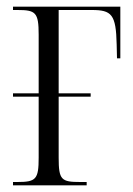

<svg xmlns="http://www.w3.org/2000/svg" viewBox="-20 -556 398 576"><path d="M19 0H240V-10H221C164 -10 156 -16 156 -83V-266H252V-276H156V-526H255C315 -526 328 -513 330 -423L331 -381H341V-536H19V-526H32C87 -526 96 -519 96 -452V-276H19V-266H96V-83C96 -18 88 -10 32 -10H19Z"/></svg>

Font: Noto Serif Display ExtraCondensed Light
Style: Regular
Weight: 300
Width: 2
Designer: Monotype Design Team
Foundry: Monotype Imaging Inc.
Version: Version 2.009